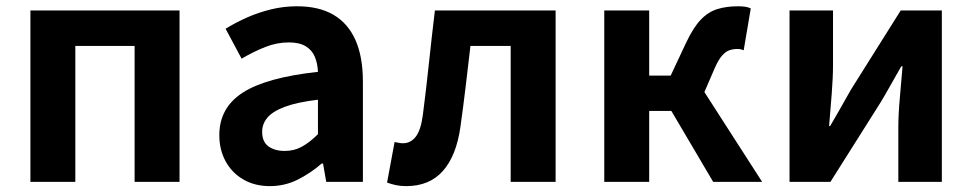

<svg xmlns="http://www.w3.org/2000/svg" viewBox="-20 -594 3175 627"><path d="M79.3 0V-559.8H566.3V0H419.6V-444.1H226V0Z M861.4 13.8Q811.9 13.8 774.6 -7.9Q737.4 -29.5 716.8 -67.2Q696.2 -105 696.2 -152.6Q696.2 -242.2 772.9 -291.6Q849.7 -341 1018.3 -359.4Q1017.2 -386.8 1008.1 -408.6Q999 -430.4 978.4 -442.9Q957.8 -455.5 923.1 -455.5Q884.3 -455.5 846.3 -440.5Q808.3 -425.6 769 -402.4L716.7 -500.1Q750.1 -520.7 787.2 -537.1Q824.3 -553.4 865.3 -563.5Q906.3 -573.5 950.1 -573.5Q1021.4 -573.5 1069 -545.7Q1116.6 -517.8 1140.9 -463Q1165.1 -408.3 1165.1 -327V0H1045.4L1034.9 -59.9H1030.4Q994.3 -28.4 952 -7.3Q909.8 13.8 861.4 13.8ZM909.7 -101.1Q941.1 -101.1 966.6 -115.4Q992.1 -129.7 1018.3 -155.8V-268.4Q950.4 -260.3 910.2 -245.2Q870 -230.1 853.1 -209.7Q836.1 -189.3 836.1 -163.8Q836.1 -130.8 856.7 -116Q877.3 -101.1 909.7 -101.1Z M1306.5 13.8Q1288.3 13.8 1273.6 10.7Q1259 7.7 1244 2.3L1268.6 -130.2Q1275.1 -129.2 1281.7 -127.7Q1288.3 -126.2 1296 -126.2Q1321.2 -126.2 1337.8 -147.7Q1354.4 -169.2 1360.9 -218.9Q1371.9 -303.9 1380.9 -389.5Q1390 -475 1400.2 -559.8H1794.4V0H1647.7V-444.1H1516.3Q1508.7 -377.8 1500.7 -311.5Q1492.8 -245.1 1483.4 -178.6Q1470.2 -85.4 1426.4 -35.8Q1382.5 13.8 1306.5 13.8Z M1953.3 0V-559.8H2100V-347.2H2170.2L2221.1 -455.6Q2244.5 -504.9 2268.7 -530Q2293 -555.2 2322.8 -564.4Q2352.6 -573.5 2390 -573.5Q2401.6 -573.5 2412.4 -572.2Q2423.2 -570.8 2431.7 -566.4L2408.6 -429.8Q2403.9 -431.8 2398.9 -433Q2394 -434.1 2388 -434.1Q2374 -434.1 2361.7 -429.8Q2349.5 -425.5 2338 -412.4Q2326.4 -399.4 2314.3 -372.1L2280.3 -293.4L2468.9 0H2309L2172.4 -231.7H2100V0Z M2558.3 0V-559.8H2700.3V-383.2Q2700.3 -340.9 2696.1 -287.8Q2691.9 -234.6 2687.5 -182.4H2691Q2705.6 -208.2 2725.2 -241.8Q2744.7 -275.5 2758.4 -300.5L2921.4 -559.8H3055.7V0H2913.6V-176.4Q2913.6 -218.8 2918.3 -272Q2923 -325.2 2927.4 -377.4H2923.2Q2908.7 -352.4 2889.4 -317.9Q2870.2 -283.5 2855.5 -259.3L2691.8 0Z"/></svg>

Font: Shanggu Sans SC VF
Style: Regular
Weight: 250
Designer: GuiWonder
Version: Version 1.021